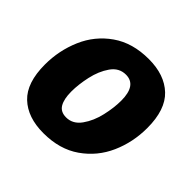

<svg xmlns="http://www.w3.org/2000/svg" viewBox="-146 -696 854 854"><g transform="rotate(45 281.5 -268.5)"><path d="M543 -329Q543 -240 508.5 -162Q474 -84 404 -35Q334 14 232 14Q133 14 77 -39Q21 -92 21 -207Q21 -295 55 -374Q89 -453 159 -502Q229 -551 331 -551Q430 -551 486.5 -497.5Q543 -444 543 -329ZM189 -205Q189 -158 204 -132.5Q219 -107 254 -107Q296 -107 323.5 -145.5Q351 -184 363 -236.5Q375 -289 375 -333Q375 -430 308 -430Q265 -430 238.5 -392Q212 -354 200.5 -301.5Q189 -249 189 -205Z"/></g></svg>

Font: Bitter Pro ExtraBold
Style: Italic
Weight: 800
Italic angle: -9°
Designer: Sol Matas, and Bitter project Authors
Foundry: Sol Matas
Version: Version 1.010